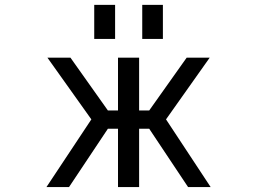

<svg xmlns="http://www.w3.org/2000/svg" viewBox="-20 -759 1040 781"><path d="M460 2V-235.4H418.9L260.7 2H168.9L351.6 -273.4L172.9 -524.4H266.6L418.9 -309.6H460V-524.4H545.9V-309.6H586.9L739.3 -524.4H833L655.3 -273.4L836.9 2H745.1L586.9 -235.4H545.9V2ZM363.3 -600.6V-739.3H448.2V-600.6ZM558.6 -600.6V-739.3H642.6V-600.6Z"/></svg>

Font: GenEi Gothic M Regular
Style: Regular
Weight: 400
Designer: o_tamon (Modified); [Source Han Sans]
Ryoko NISHIZUKA  (kana & ideographs); Paul D. Hunt (Latin, Greek & Cyrillic); Wenl
Version: Version 1.1a;Original Version 1.004